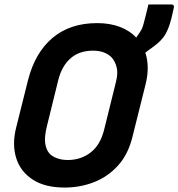

<svg xmlns="http://www.w3.org/2000/svg" viewBox="-20 -824 803 864"><path d="M417 -720Q475 -720 519.5 -703Q564 -686 593 -655Q599 -663 608 -677Q616 -688 620 -698Q624 -708 628 -724Q631 -735 637 -759Q643 -783 648 -804H750Q766 -804 762 -788Q761 -782 757 -766Q753 -750 751 -740Q739 -694 723 -667.5Q707 -641 673 -616Q662 -608 652.5 -601Q643 -594 634 -587Q655 -523 635 -444L576 -208Q557 -130 511.5 -79.5Q466 -29 403.5 -4.5Q341 20 271 20Q182 20 127 -16Q72 -52 53 -112.5Q34 -173 52 -247L106 -463Q138 -588 217 -654Q296 -720 417 -720ZM191 -256Q179 -207 183.5 -178.5Q188 -150 202 -134Q213 -121 235 -112.5Q257 -104 285 -104Q344 -104 388 -138Q432 -172 449 -242L501 -452Q512 -494 505 -521Q498 -548 482 -566Q468 -580 447.5 -588Q427 -596 398 -596Q337 -596 297.5 -561.5Q258 -527 242 -463Z"/></svg>

Font: Recursive Sn Lnr St
Style: Bold Italic
Weight: 700
Italic angle: -15°
Version: Version 1.079;hotconv 1.0.112;makeotfexe 2.5.65598; ttfautoh